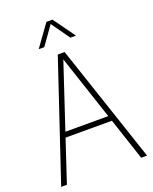

<svg xmlns="http://www.w3.org/2000/svg" viewBox="-170 -1038 905 1132"><g transform="rotate(-20 282.5 -472.0)"><path d="M13 0 261 -740H304L552 0H515L427.5 -264H136.5L49 0ZM147.5 -297H416.5L282 -702ZM166 -808 264 -944H302L400 -808H365L283 -923.5L201 -808Z"/></g></svg>

Font: Encode Sans Cnd Th
Style: Regular
Weight: 100
Width: 3
Designer: Multiple Designers
Foundry: Impallari Type
Version: Version 3.002; ttfautohint (v1.8.3) -l 8 -r 50 -G 200 -x 14 